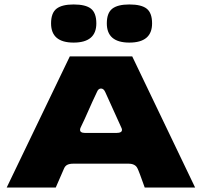

<svg xmlns="http://www.w3.org/2000/svg" viewBox="-20 -841 905 861"><path d="M573 -588 855 0H629Q603 -74 596 -87Q586 -107 556 -107H309Q292 -107 282 -102Q272 -97 267 -85L230 0H10L293 -588ZM527 -259Q527 -263 524 -269L452 -428Q445 -444 433 -444Q421 -444 415 -429Q402 -403 360 -308L342 -270Q339 -264 339 -259Q339 -245 360 -245H504Q527 -245 527 -259ZM459 -736Q459 -783 483.5 -802Q508 -821 560 -821Q614 -821 638 -802Q662 -783 662 -736Q662 -650 560 -650Q459 -650 459 -736ZM209 -736Q209 -783 233.5 -802Q258 -821 310 -821Q364 -821 388 -802Q412 -783 412 -736Q412 -650 310 -650Q209 -650 209 -736Z"/></svg>

Font: Dashboard
Style: Regular
Weight: 400
Designer: jaiki
Version: Version 1.000